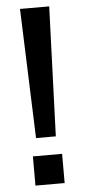

<svg xmlns="http://www.w3.org/2000/svg" viewBox="-54 -781 358 812"><g transform="rotate(-5 125.0 -375.0)"><path d="M187 -750 167 -200H83L63 -750ZM187 0H63V-124H187Z"/></g></svg>

Font: Cabin
Style: Bold
Weight: 700
Designer: Pablo Impallari
Foundry: Pablo Impallari. www.impallari.com Igino Marini. www.ikern.com
Version: Version 1.005